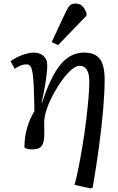

<svg xmlns="http://www.w3.org/2000/svg" viewBox="-20 -827 660 1077"><path d="M489 230 398 210Q410 168 421.5 109Q433 50 444 -17Q455 -84 463 -150Q471 -216 476 -273Q481 -330 481 -369Q481 -458 426 -458Q407 -458 382 -437Q357 -416 331.5 -381.5Q306 -347 283 -305.5Q260 -264 245 -223Q230 -182 228 -148Q229 -99 228 -63Q227 -27 213.5 -8Q200 11 161 11Q144 11 131.5 7.5Q119 4 117 -1Q117 -109 173 -204Q172 -248 171.5 -275.5Q171 -303 170 -326Q168 -383 163.5 -413Q159 -443 151 -454.5Q143 -466 129 -466Q97 -466 63 -441L39 -483Q55 -496 78 -507Q101 -518 125.5 -525Q150 -532 168 -532Q204 -532 224.5 -513Q245 -494 245 -462Q245 -391 213 -249L215 -248Q264 -398 319.5 -465Q375 -532 451 -532Q513 -532 540 -496.5Q567 -461 567 -380Q567 -311 559 -216.5Q551 -122 536 -9.5Q521 103 500 225ZM306 -574 270 -591 350 -762Q363 -789 373.5 -798Q384 -807 403 -807Q425 -807 439.5 -795Q454 -783 465 -754V-739Z"/></svg>

Font: Literata 7pt
Style: Italic
Weight: 400
Italic angle: -2°
Designer: Latin by Veronika Burian and Jose Scaglione. Greek by Irene Vlachou. Cyrillic by Vera Evstafieva
Foundry: TypeTogether
Version: Version 3.002